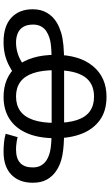

<svg xmlns="http://www.w3.org/2000/svg" viewBox="210 -816 618 1078"><g transform="rotate(90 519.0 -277.0)"><path d="M216 12Q126 12 79 -32Q32 -76 32 -152Q32 -199 53 -233.5Q74 -268 109 -288Q133 -302 162.5 -311Q192 -320 233.5 -324Q275 -328 333 -328H716Q802 -328 853.5 -318Q905 -308 942 -282Q971 -262 988.5 -230.5Q1006 -199 1006 -152Q1006 -76 961 -32Q916 12 832 12Q807 12 780.5 9.5Q754 7 731 0L750 -67Q764 -63 783.5 -60.5Q803 -58 819 -58Q870 -58 895 -81.5Q920 -105 920 -151Q920 -180 909 -198.5Q898 -217 880 -229Q852 -247 811.5 -252.5Q771 -258 708 -258H331Q260 -258 222.5 -252.5Q185 -247 157 -229Q139 -218 128.5 -199Q118 -180 118 -154Q118 -121 130.5 -99.5Q143 -78 166 -68Q189 -58 219 -58Q251 -58 283.5 -68.5Q316 -79 352 -106L402 -52Q372 -30 343 -16Q314 -2 283.5 5Q253 12 216 12ZM523 -566Q603 -566 654.5 -528.5Q706 -491 731 -426.5Q756 -362 756 -279Q756 -185 728 -120Q700 -55 648 -21.5Q596 12 524 12Q470 12 426.5 -6.5Q383 -25 352 -62Q321 -99 304.5 -153.5Q288 -208 288 -279Q288 -413 351 -489.5Q414 -566 523 -566ZM523 -496Q447 -496 410.5 -442Q374 -388 374 -278Q374 -204 390.5 -155Q407 -106 440 -82Q473 -58 521 -58Q570 -58 603 -81.5Q636 -105 653 -154Q670 -203 670 -278Q670 -353 653.5 -401.5Q637 -450 604 -473Q571 -496 523 -496Z"/></g></svg>

Font: lmalayalam85
Style: Book
Weight: 400
Designer: Jelle Bosma - Monotype Design Team
Foundry: Monotype Imaging Inc.
Version: Version 2.003